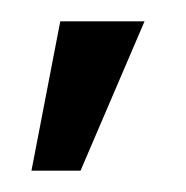

<svg xmlns="http://www.w3.org/2000/svg" viewBox="-20 -69 174 180"><path d="M9.5 91H55.5L115.5 -49H36.5Z"/></svg>

Font: Anybody UltraCondensed
Style: Regular
Weight: 400
Width: 1
Version: Version 1.113;gftools[0.9.25]